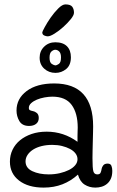

<svg xmlns="http://www.w3.org/2000/svg" viewBox="-20 -841 530 872"><path d="M316 -783Q316 -772 301.5 -754Q287 -736 267.5 -718.5Q248 -701 228 -688.5Q208 -676 197 -676Q189 -676 180.5 -680Q172 -684 172 -694Q172 -697 183 -717.5Q194 -738 210 -761Q226 -784 244.5 -802.5Q263 -821 277 -821Q300 -821 308 -810.5Q316 -800 316 -783ZM332 -224Q332 -235 332.5 -245.5Q333 -256 333 -261Q333 -327 305.5 -364.5Q278 -402 218 -402Q201 -402 182 -398.5Q163 -395 147.5 -388.5Q132 -382 121.5 -372.5Q111 -363 111 -351Q111 -343 116 -340.5Q121 -338 131 -336Q138 -335 147 -328Q156 -321 156 -305Q156 -288 144 -278.5Q132 -269 112 -269Q81 -269 68 -291Q55 -313 55 -339Q55 -393 101 -427.5Q147 -462 226 -462Q403 -462 403 -267Q403 -256 402.5 -238Q402 -220 401.5 -199.5Q401 -179 400.5 -158.5Q400 -138 400 -123Q400 -77 404 -63Q408 -49 422 -49Q433 -49 436.5 -56Q440 -63 442 -76Q443 -82 449 -90Q455 -98 469 -98Q482 -98 486 -88Q490 -78 490 -65Q490 -44 483.5 -29.5Q477 -15 466 -6Q455 3 441.5 7Q428 11 413 11Q386 11 364.5 -2.5Q343 -16 334 -48Q302 -19 263.5 -4Q225 11 178 11Q108 11 66.5 -21Q25 -53 25 -107Q25 -136 37 -161Q49 -186 71 -204Q93 -222 123.5 -232.5Q154 -243 192 -243Q269 -243 332 -197ZM96 -108Q96 -78 127 -63.5Q158 -49 201 -49Q228 -49 251.5 -54.5Q275 -60 293 -69Q311 -78 321.5 -90.5Q332 -103 332 -118Q332 -132 323 -144Q314 -156 298 -164.5Q282 -173 261.5 -178Q241 -183 217 -183Q191 -183 169 -177.5Q147 -172 131 -162Q115 -152 105.5 -138Q96 -124 96 -108ZM302 -581Q302 -545 280.5 -527.5Q259 -510 232 -510Q202 -510 181 -529Q160 -548 160 -579Q160 -609 180.5 -629Q201 -649 231 -649Q266 -649 284 -631Q302 -613 302 -581ZM231 -615Q223 -615 214 -607.5Q205 -600 205 -579Q205 -557 215.5 -550.5Q226 -544 232 -544Q237 -544 247 -550.5Q257 -557 257 -580Q257 -599 249 -607Q241 -615 231 -615Z"/></svg>

Font: Life Savers
Style: Bold
Weight: 700
Designer: Pablo Impallari, Rodrigo Fuenzalida, Brenda Gallo
Foundry: Pablo Impallari, Rodrigo Fuenzalida, Brenda Gallo
Version: Version 3.001; ttfautohint (v0.95) -l 8 -r 50 -G 200 -x 14 -